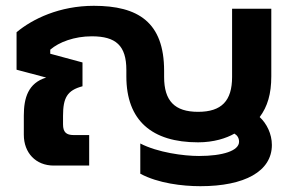

<svg xmlns="http://www.w3.org/2000/svg" viewBox="-20 -570 1017 661"><path d="M670 71C822 71 916 20 916 -71C916 -109 898 -145 874 -167C901 -203 914 -247 914 -307V-540H779V-305C779 -223 743 -185 662 -185C581 -185 545 -223 545 -305V-326C545 -494 455 -550 303 -550C185 -550 92 -505 37 -459V-330L139 -303C77 -284 62 -233 62 -172V-106C62 -44 103 0 165 0H287V-105H234C208 -105 197 -115 197 -142V-171C197 -233 211 -259 264 -273V-355L153 -385V-399C183 -425 236 -445 296 -445C379 -445 415 -413 415 -329V-307C415 -155 503 -80 662 -80C716 -80 759 -94 787 -110C797 -104 803 -95 803 -82C803 -51 747 -33 665 -33C612 -33 523 -45 463 -76V28C524 61 608 71 670 71Z"/></svg>

Font: Kanit Medium
Style: Regular
Weight: 500
Designer: Katatrad Team
Foundry: CadsonDemak
Version: Version 1.000;PS 001.000;hotconv 1.0.88;makeotf.lib2.5.64775